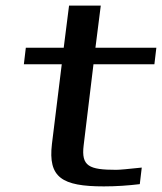

<svg xmlns="http://www.w3.org/2000/svg" viewBox="-20 -654 577 684"><path d="M278 -136 313 -425H530L537 -484H320L339 -634H226L207 -484H72L65 -425H200L165 -141C151 -22 200 10 350 10C394 10 437 7 478 2L485 -57C437 -52 407 -49 394 -49C297 -49 269 -62 278 -136Z"/></svg>

Font: Gamestation Extended
Style: Italic
Weight: 400
Width: 7
Designer: Jonas Hecksher
Foundry: Jonas Hecksher, Playtypeª, e-types AS
Version: Version 1.003